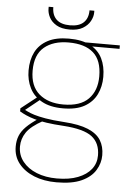

<svg xmlns="http://www.w3.org/2000/svg" viewBox="-60 -715 717 993"><g transform="rotate(5 298.5 -218.5)"><path d="M271 232Q205 232 154.5 211.5Q104 191 74.5 154Q45 117 45 66Q45 35 55 10Q65 -15 88.5 -38.5Q112 -62 153 -89L175 -78Q113 -44 90 -10Q67 24 67 64Q67 108 93.5 141.5Q120 175 166 193.5Q212 212 271 212Q335 212 380 194.5Q425 177 449 146.5Q473 116 473 75Q473 11 430.5 -22Q388 -55 282 -62Q231 -65 194 -70.5Q157 -76 131 -83.5Q105 -91 86 -99.5Q67 -108 52 -117V-133L137 -200L159 -193L67 -119L61 -133Q75 -128 89.5 -120.5Q104 -113 126.5 -106Q149 -99 186 -92.5Q223 -86 283 -82Q362 -77 408.5 -57.5Q455 -38 475 -5.5Q495 27 495 72Q495 113 472.5 150Q450 187 401 209.5Q352 232 271 232ZM271 -152Q204 -152 161 -176Q118 -200 97.5 -241Q77 -282 77 -332Q77 -387 97.5 -427.5Q118 -468 161 -491Q204 -514 271 -514Q340 -514 382.5 -491Q425 -468 445 -427.5Q465 -387 465 -332Q465 -282 445 -241Q425 -200 382.5 -176Q340 -152 271 -152ZM271 -172Q359 -172 401.5 -215.5Q444 -259 444 -333Q444 -416 400 -455Q356 -494 271 -494Q192 -494 145 -455Q98 -416 98 -333Q98 -253 145 -212.5Q192 -172 271 -172ZM365 -484 356 -502H536V-484ZM270 -561Q227 -561 201 -576.5Q175 -592 163.5 -614.5Q152 -637 152 -659V-669H176Q176 -628 199.5 -605.5Q223 -583 270 -583Q317 -583 340.5 -605.5Q364 -628 364 -669H389V-660Q389 -638 376.5 -615Q364 -592 338 -576.5Q312 -561 270 -561Z"/></g></svg>

Font: DM Sans 16pt Thin
Style: Regular
Weight: 250
Version: Version 4.004;gftools[0.9.30]